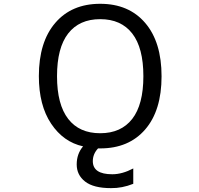

<svg xmlns="http://www.w3.org/2000/svg" viewBox="-20 -762 1040 1001"><path d="M335.9 -141.6Q393.6 -67.4 502.4 -67.4Q611.3 -67.4 669.4 -142.1Q727.5 -216.8 727.5 -364.7Q727.5 -512.7 669.4 -587.4Q611.3 -662.1 502.4 -662.1Q393.6 -662.1 335.4 -587.4Q277.3 -512.7 277.3 -364.7Q277.3 -216.8 335.9 -141.6ZM182.6 -365.2Q182.6 -543 268.1 -642.6Q353.5 -742.2 502.4 -742.2Q651.4 -742.2 736.8 -642.6Q822.3 -543 822.3 -364.3Q822.3 -185.5 736.8 -86.9Q651.4 11.7 502.9 11.7H491.2Q463.9 41 463.9 78.1Q463.9 146.5 565.4 146.5Q617.2 146.5 674.8 116.2V196.3Q616.2 219.7 558.6 218.8Q467.8 218.8 423.8 184.6Q379.9 150.4 379.9 95.2Q379.9 40 413.1 1Q310.5 -21.5 246.6 -117.2Q182.6 -212.9 182.6 -365.2Z"/></svg>

Font: Gen Shin Gothic Monospace Regular
Style: Regular
Weight: 400
Designer: [Source Han Sans]
Ryoko NISHIZUKA  (kana & ideographs); Paul D. Hunt (Latin, Greek & Cyrillic); Wenlong ZHANG  (bopomofo
Version: Version 1.002.20150607